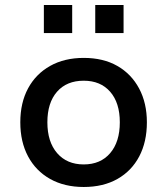

<svg xmlns="http://www.w3.org/2000/svg" viewBox="-20 -737 667 766"><path d="M314 9Q237 9 180 -23Q123 -55 92 -113Q61 -171 61 -249Q61 -327 92 -384.5Q123 -442 180 -474Q237 -506 314 -506Q392 -506 448 -474Q504 -442 535 -384Q566 -326 566 -249Q566 -171 535.5 -113Q505 -55 448.5 -23Q392 9 314 9ZM314 -81Q381 -81 419.5 -126Q458 -171 458 -249Q458 -327 419.5 -371Q381 -415 314 -415Q246 -415 207.5 -371Q169 -327 169 -249Q169 -171 208 -126Q247 -81 314 -81ZM360 -605V-717H473V-605ZM155 -605V-717H268V-605Z"/></svg>

Font: Nunito Sans 8pt SemiBold
Style: Regular
Weight: 600
Version: Version 3.101;gftools[0.9.27]